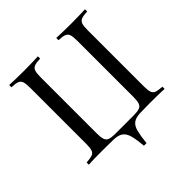

<svg xmlns="http://www.w3.org/2000/svg" viewBox="-224 -877 1206 1206"><g transform="rotate(-45 378.5 -274.0)"><path d="M715 -708V-688Q681 -687 663.5 -680.5Q646 -674 640 -656.5Q634 -639 634 -602V-106Q634 -70 640 -52Q646 -34 663.5 -28Q681 -22 715 -20V0Q694 -2 660 -2.5Q626 -3 587 -3Q529 -3 472 -1.5Q415 0 380 0Q345 0 287 -1.5Q229 -3 170 -3Q131 -3 97 -2.5Q63 -2 42 0V-20Q76 -22 93.5 -28Q111 -34 117 -52Q123 -70 123 -106V-602Q123 -639 117 -656.5Q111 -674 93.5 -680.5Q76 -687 42 -688V-708Q63 -707 97 -706Q131 -705 170 -705Q205 -705 239.5 -706Q274 -707 297 -708V-688Q263 -687 245.5 -680.5Q228 -674 222 -656.5Q216 -639 216 -602V-106Q216 -70 222 -51.5Q228 -33 245.5 -26.5Q263 -20 297 -20H460Q494 -20 511.5 -26.5Q529 -33 535 -51.5Q541 -70 541 -106V-602Q541 -639 535 -656.5Q529 -674 511.5 -680.5Q494 -687 460 -688V-708Q483 -707 518 -706Q553 -705 587 -705Q626 -705 660 -706Q694 -707 715 -708ZM382 -18 508 -2Q463 -2 440.5 14Q418 30 409 65.5Q400 101 394 160H371Q366 101 356.5 65.5Q347 30 324.5 14Q302 -2 257 -2Z"/></g></svg>

Font: Playfair Display
Style: Regular
Weight: 400
Designer: Claus Eggers Sørensen
Foundry: Claus Eggers Sørensen
Version: Version 1.203